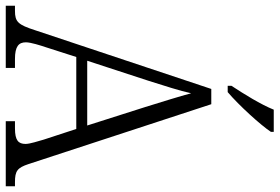

<svg xmlns="http://www.w3.org/2000/svg" viewBox="-173 -799 971 667"><g transform="rotate(90 312.5 -465.5)"><path d="M277 -784V-771H299C345 -810 414 -886 437 -921V-931H360C342 -886 306 -828 277 -784ZM-1 0H215V-32H184C140 -32 126 -45 126 -70C126 -87 137 -121 143 -139L177 -245H427L464 -132C469 -114 479 -84 479 -69C479 -44 467 -32 425 -32H400V0H626V-32H612C573 -32 562 -40 549 -79L341 -714H288L84 -102C65 -43 55 -32 17 -32H-1ZM190 -283 259 -494C276 -548 295 -606 303 -644C314 -603 332 -545 351 -484L415 -283Z"/></g></svg>

Font: Noto Serif Myanmar SemiCondensed Light
Style: Regular
Weight: 300
Width: 4
Designer: Ben Mitchell and the Monotype Design Team
Foundry: Monotype Imaging Inc.
Version: Version 2.106